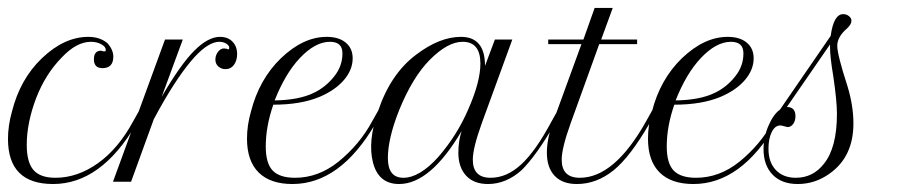

<svg xmlns="http://www.w3.org/2000/svg" viewBox="-31 -460 2305 486"><path d="M255.8 -316.7Q255.8 -287.5 228.3 -287.5Q206.7 -287.5 206.7 -310Q206.7 -331.7 225 -331.7Q225.8 -331.7 230.8 -330H235Q236.7 -330 236.7 -334.2Q236.7 -341.7 225.4 -347.9Q214.2 -354.2 199.2 -354.2Q162.5 -354.2 125 -314.2Q84.2 -272.5 60.8 -212.5Q36.7 -149.2 36.7 -93.3Q36.7 -49.2 53.8 -29.6Q70.8 -10 109.2 -10Q165 -10 216.7 -46.7Q268.3 -83.3 305.8 -152.5L321.7 -180.8L330 -174.2L314.2 -146.7Q225 5.8 103.3 5.8Q-10.8 5.8 -10.8 -108.3Q-10.8 -141.7 -0.8 -177.5Q20 -260 75 -312.5Q131.7 -366.7 192.5 -366.7Q222.5 -366.7 241.7 -350Q255.8 -333.3 255.8 -316.7Z M546.7 -335Q549.2 -335 549.2 -339.2Q549.2 -345 541.7 -349.6Q534.2 -354.2 524.2 -354.2Q497.5 -354.2 462.5 -316.7Q422.5 -273.3 373.3 -185.8L358.3 -158.3L300.8 0H255L386.7 -360H431.7L378.3 -215Q425.8 -296.7 460.8 -331.7Q495.8 -366.7 525.8 -366.7Q545.8 -366.7 557.5 -354.6Q569.2 -342.5 569.2 -323.3Q569.2 -306.7 561.2 -295.8Q553.3 -285 540 -285Q529.2 -285 521.7 -291.7Q514.2 -298.3 514.2 -309.2Q514.2 -320 520.8 -328.8Q527.5 -337.5 536.7 -337.5L540 -336.7H543.3Q545 -335 546.7 -335Z M919.2 -146.7Q830 5.8 709.2 5.8Q653.3 5.8 623.8 -23.3Q594.2 -52.5 594.2 -109.2Q594.2 -142.5 604.2 -177.5Q625 -259.2 680 -312.5Q736.7 -366.7 795.8 -366.7Q826.7 -366.7 844.2 -352.1Q861.7 -337.5 861.7 -312.5Q861.7 -283.3 839.6 -257.5Q817.5 -231.7 778.3 -215Q730.8 -195 660.8 -195Q641.7 -140 641.7 -89.2Q641.7 -46.7 659.2 -28.3Q676.7 -10 715.8 -10Q775 -10 825.8 -50.8Q879.2 -94.2 910.8 -152.5L926.7 -180.8L935 -174.2ZM835.8 -325Q835.8 -354.2 804.2 -354.2Q766.7 -354.2 727.5 -312.5Q690.8 -273.3 664.2 -205.8Q725.8 -206.7 763.3 -225Q793.3 -239.2 815 -266.7Q835.8 -292.5 835.8 -325Z M979.2 5.8Q927.5 5.8 913.3 -47.9Q899.2 -101.7 925.8 -178.3Q957.5 -273.3 1022.5 -321.7Q1081.7 -366.7 1135.8 -366.7Q1196.7 -366.7 1196.7 -293.3L1221.7 -360H1265.8L1188.3 -147.5Q1165.8 -85 1165.8 -55.8Q1165.8 -10 1210.8 -10Q1251.7 -10 1288.3 -43.8Q1325 -77.5 1365 -152.5L1380.8 -180.8L1389.2 -174.2L1373.3 -146.7Q1325.8 -65 1289.2 -29.2Q1250 5.8 1204.2 5.8Q1168.3 5.8 1148.8 -15.4Q1129.2 -36.7 1129.2 -73.3Q1129.2 -103.3 1137.5 -128.3Q1058.3 5.8 979.2 5.8ZM950.8 -60Q950.8 -10 990 -10Q1030.8 -10 1078.3 -62.5Q1126.7 -118.3 1155 -185Q1185 -253.3 1185 -299.2Q1185 -354.2 1140 -354.2Q1102.5 -354.2 1057.5 -309.2Q1013.3 -265 979.2 -180.8Q950.8 -109.2 950.8 -60Z M1440.8 -348.3H1356.7V-360H1445.8L1474.2 -440H1520L1490.8 -360H1581.7V-348.3H1485.8L1413.3 -147.5Q1390.8 -85 1390.8 -55.8Q1390.8 -10 1436.7 -10Q1524.2 -10 1604.2 -152.5L1620 -180.8L1628.3 -174.2L1612.5 -146.7Q1564.2 -63.3 1522.5 -29.2Q1479.2 5.8 1429.2 5.8Q1392.5 5.8 1372.9 -15Q1353.3 -35.8 1353.3 -73.3Q1353.3 -107.5 1367.5 -147.5Z M1934.2 -146.7Q1845 5.8 1724.2 5.8Q1668.3 5.8 1638.8 -23.3Q1609.2 -52.5 1609.2 -109.2Q1609.2 -142.5 1619.2 -177.5Q1640 -259.2 1695 -312.5Q1751.7 -366.7 1810.8 -366.7Q1841.7 -366.7 1859.2 -352.1Q1876.7 -337.5 1876.7 -312.5Q1876.7 -283.3 1854.6 -257.5Q1832.5 -231.7 1793.3 -215Q1745.8 -195 1675.8 -195Q1656.7 -140 1656.7 -89.2Q1656.7 -46.7 1674.2 -28.3Q1691.7 -10 1730.8 -10Q1790 -10 1840.8 -50.8Q1894.2 -94.2 1925.8 -152.5L1941.7 -180.8L1950 -174.2ZM1850.8 -325Q1850.8 -354.2 1819.2 -354.2Q1781.7 -354.2 1742.5 -312.5Q1705.8 -273.3 1679.2 -205.8Q1740.8 -206.7 1778.3 -225Q1808.3 -239.2 1830 -266.7Q1850.8 -292.5 1850.8 -325Z M1988.3 5.8Q1947.5 5.8 1924.6 -17.9Q1901.7 -41.7 1901.7 -82.5Q1901.7 -113.3 1914.2 -141.7Q1926.7 -170.8 1943.3 -182.5L2071.7 -369.2Q2079.2 -424.2 2103.3 -424.2Q2111.7 -424.2 2117.9 -419.2Q2124.2 -414.2 2124.2 -407.5Q2124.2 -398.3 2113.3 -388.3Q2088.3 -366.7 2088.3 -344.2Q2088.3 -321.7 2114.2 -241.7Q2129.2 -192.5 2129.2 -147.5Q2129.2 -63.3 2069.2 -20.8Q2032.5 5.8 1988.3 5.8ZM2078.3 -266.7Q2070 -315.8 2070 -340.8V-347.5L1960.8 -189.2Q1982.5 -189.2 1982.5 -165.8Q1982.5 -154.2 1976.7 -146.2Q1970.8 -138.3 1962.5 -138.3Q1961.7 -138.3 1954.2 -140.4Q1946.7 -142.5 1944.2 -142.5Q1930.8 -142.5 1922.5 -125.8Q1914.2 -109.2 1914.2 -83.3Q1914.2 -49.2 1932.9 -29.6Q1951.7 -10 1983.3 -10Q2026.7 -10 2054.2 -45Q2087.5 -85.8 2087.5 -171.7Q2087.5 -204.2 2078.3 -266.7Z"/></svg>

Font: Sirivennela
Style: Regular
Weight: 400
Designer: Appaji Ambarisha Darbha
Foundry: Appaji Ambarisha Darbha
Version: Version 1.00; ttfautohint (v1.8.4.7-5d5b)